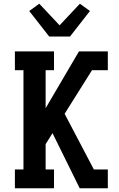

<svg xmlns="http://www.w3.org/2000/svg" viewBox="-20 -1011 640 1031"><path d="M60 0V-101H106V-634H60V-735H270V-634H225V-430L404 -735H559V-634H474L327 -400L484 -101H559V0H408L262 -296L225 -237V-101H270V0ZM244 -815 137 -952 191 -991 300 -875 409 -991 463 -952 356 -815Z"/></svg>

Font: Iosevka Etoile
Style: Bold
Weight: 700
Designer: Belleve Invis
Foundry: Belleve Invis
Version: Version 28.1.0; ttfautohint (v1.8.4)